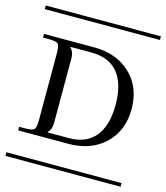

<svg xmlns="http://www.w3.org/2000/svg" viewBox="-116 -791 756 873"><g transform="rotate(15 262.0 -354.0)"><path d="M-8.8 -708H533.2V-690.9H-8.8ZM-8.8 -17.1H533.2V0H-8.8ZM148.9 -152.8H249Q330.1 -152.8 372.6 -204.3Q415 -255.9 415 -354Q415 -452.1 372.6 -503.7Q330.1 -555.2 249 -555.2H148.9V-553.2Q166 -536.1 166 -506.8V-201.2Q166 -171.9 148.9 -154.8ZM43.9 -564H17.1V-581.1H252.9Q359.4 -581.1 424.8 -518.6Q490.2 -456.1 490.2 -354Q490.2 -252 424.8 -189.5Q359.4 -127 252.9 -127H17.1V-144H43.9Q79.1 -144 87.6 -152.8Q96.2 -161.6 96.2 -196.8V-511.2Q96.2 -546.4 87.6 -555.2Q79.1 -564 43.9 -564Z"/></g></svg>

Font: FoglihtenFr02
Style: Regular
Weight: 500
Version: Version 0.68